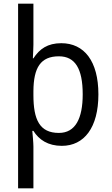

<svg xmlns="http://www.w3.org/2000/svg" viewBox="-20 -873 604 1040"><path d="M513 -362C513 -542 436 -639 312 -639C238 -639 194 -608 161 -557H158C159 -579 161 -613 161 -631V-853H78V147H161V-79C161 -99 157 -142 155 -164H161C191 -116 240 -83 315 -83C436 -83 513 -182 513 -362ZM428 -362C428 -232 389 -153 299 -153C195 -153 161 -224 161 -358V-380C162 -507 200 -568 299 -568C387 -568 428 -501 428 -362Z"/></svg>

Font: Noto Sans Kannada UI SemiCondensed SemiBold
Style: Regular
Weight: 600
Width: 4
Designer: Jelle Bosma - Monotype Design Team
Foundry: Monotype Imaging Inc.
Version: Version 2.006